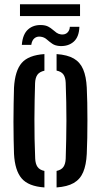

<svg xmlns="http://www.w3.org/2000/svg" viewBox="-20 -856 464 884"><path d="M44.5 -147.5Q43.5 -175.5 42.8 -214Q42 -252.5 42 -295.2Q42 -338 42.8 -379Q43.5 -420 44.5 -452.5Q49 -530.5 80 -566.2Q111 -602 184.5 -607V-530.5Q162 -525.5 152.2 -511.8Q142.5 -498 141.5 -473.5Q140.5 -436 139.5 -394Q138.5 -352 138.5 -307.2Q138.5 -262.5 139.2 -217Q140 -171.5 142 -126.5Q143 -101.5 152.8 -87.5Q162.5 -73.5 184.5 -69V7Q111 2 79.8 -34.5Q48.5 -71 44.5 -147.5ZM240.5 7V-69Q263 -74 272.2 -87.8Q281.5 -101.5 282.5 -125.5Q284 -171 284.8 -214Q285.5 -257 285.8 -299.8Q286 -342.5 285 -386Q284 -429.5 282.5 -475Q281.5 -499.5 272 -513Q262.5 -526.5 240.5 -531V-607Q290.5 -603.5 319.8 -586.5Q349 -569.5 363 -536.5Q377 -503.5 379.5 -452.5Q381 -422 381.8 -383.2Q382.5 -344.5 382.5 -302.8Q382.5 -261 381.8 -220.8Q381 -180.5 379.5 -147.5Q377 -96.5 363 -63.5Q349 -30.5 319.5 -13.5Q290 3.5 240.5 7ZM301.5 -732.5H345.5Q344 -686 319.5 -664.2Q295 -642.5 257 -644Q234.5 -645 220.5 -654.8Q206.5 -664.5 195 -674.8Q183.5 -685 167.5 -687Q150.5 -689.5 138.8 -680Q127 -670.5 124 -649.5H80.5Q84.5 -699 109.8 -721Q135 -743 174 -740.5Q190.5 -739.5 202 -733.5Q213.5 -727.5 222.5 -719.5Q231.5 -711.5 240.5 -705.2Q249.5 -699 261 -697.5Q280 -695.5 290.5 -706Q301 -716.5 301.5 -732.5ZM72 -836.5H348.5V-782H72Z"/></svg>

Font: Big Shoulders Stencil Text Thin SemiBold
Style: Regular
Weight: 600
Version: Version 2.001